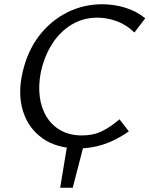

<svg xmlns="http://www.w3.org/2000/svg" viewBox="-20 -688 703 903"><path d="M263 195 298 -17H377L322 195ZM350 10Q247 10 180 -37.5Q113 -85 88 -166Q63 -247 86 -347Q109 -448 164 -519.5Q219 -591 296 -629.5Q373 -668 460 -668Q517 -668 570 -651.5Q623 -635 663 -602L612 -535Q576 -571 530 -588Q484 -605 438 -605Q371 -605 316.5 -572Q262 -539 225 -481Q188 -423 172 -348Q160 -287 167 -233Q174 -179 199.5 -138Q225 -97 267 -74Q309 -51 366 -51Q419 -51 460.5 -71.5Q502 -92 542 -127L586 -70Q524 -27 466 -8.5Q408 10 350 10Z"/></svg>

Font: Ysabeau Infant Medium
Style: Italic
Weight: 500
Italic angle: -12°
Designer: Christian Thalmann (Catharsis Fonts)
Version: Version 2.001;gftools[0.9.30]; featfreeze: ss01,ss02,lnum